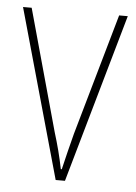

<svg xmlns="http://www.w3.org/2000/svg" viewBox="-44 -562 422 597"><g transform="rotate(5 167.0 -263.5)"><path d="M152 0 4 -527H31L136 -148Q145 -119 152 -92Q159 -65 165 -35H168Q175 -64 181.5 -91Q188 -118 196 -148L304 -527H331L181 0Z"/></g></svg>

Font: Noto Sans Myanmar Condensed Thin
Style: Regular
Weight: 100
Width: 3
Designer: Monotype Design Team
Foundry: Monotype Imaging Inc.
Version: Version 2.107; ttfautohint (v1.8.4.7-5d5b)